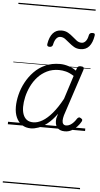

<svg xmlns="http://www.w3.org/2000/svg" viewBox="-84 -1027 801 1543"><g transform="rotate(5 317.0 -255.0)"><path d="M187 17Q145 17 115 -3Q85 -23 68.5 -59.5Q52 -96 52 -146Q52 -191 64.5 -242.5Q77 -294 103 -343Q129 -392 167.5 -432Q206 -472 258 -495.5Q310 -519 376 -519Q409 -519 444 -508Q479 -497 507 -477L513 -495Q517 -507 523.5 -511Q530 -515 543 -515Q562 -515 566.5 -507.5Q571 -500 567 -488L443 -111Q436 -86 436 -68Q436 -50 444 -40.5Q452 -31 467 -31Q484 -31 499.5 -40Q515 -49 528 -63.5Q541 -78 550 -93Q555 -100 562.5 -103.5Q570 -107 580 -100Q592 -94 592.5 -86Q593 -78 588 -71Q577 -51 558.5 -31Q540 -11 515.5 3Q491 17 460 17Q438 17 422 10Q406 3 396.5 -10Q387 -23 384 -41Q381 -59 384 -81Q387 -91 389.5 -100.5Q392 -110 395 -119Q357 -67 319.5 -37Q282 -7 248 5Q214 17 187 17ZM110 -150Q110 -115 120 -88.5Q130 -62 150 -47.5Q170 -33 202 -33Q237 -33 275.5 -55.5Q314 -78 353.5 -124.5Q393 -171 432 -243L493 -433Q458 -455 429 -462.5Q400 -470 372 -470Q318 -470 275.5 -449Q233 -428 202 -394Q171 -360 150.5 -317.5Q130 -275 120 -231.5Q110 -188 110 -150ZM279 -649Q256 -649 260 -671Q269 -728 295.5 -758Q322 -788 364 -788Q395 -788 417.5 -775Q440 -762 458 -746Q476 -730 493.5 -717Q511 -704 533 -704Q552 -704 566 -720.5Q580 -737 586 -769Q590 -790 614 -790Q627 -790 631 -785.5Q635 -781 633 -769Q624 -712 598 -682Q572 -652 528 -652Q498 -652 476 -665Q454 -678 435.5 -694Q417 -710 399 -723Q381 -736 360 -736Q341 -736 327 -719Q313 -702 306 -668Q304 -659 297.5 -654Q291 -649 279 -649ZM0 460H623V470H0ZM0 -20H623V0H0ZM0 -505H623V-500H0ZM0 -980H623V-970H0Z"/></g></svg>

Font: Playwrite NO Guides
Style: Regular
Weight: 400
Designer: Veronika Burian, José Scaglione
Foundry: TypeTogether
Version: Version 1.003